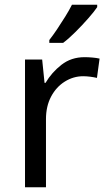

<svg xmlns="http://www.w3.org/2000/svg" viewBox="-20 -786 453 806"><path d="M335 -546Q350 -546 367.5 -544.5Q385 -543 398 -540L387 -459Q374 -462 358.5 -464Q343 -466 329 -466Q288 -466 252 -443.5Q216 -421 194.5 -380.5Q173 -340 173 -286V0H85V-536H157L167 -438H171Q197 -482 238 -514Q279 -546 335 -546ZM388 -756Q376 -738 351 -709.5Q326 -681 297.5 -652.5Q269 -624 245 -606H187V-618Q202 -637 219.5 -663Q237 -689 254 -716.5Q271 -744 282 -766H388Z"/></svg>

Font: Noto Sans Tai Viet
Style: Regular
Weight: 400
Designer: Monotype Design Team
Foundry: Monotype Imaging Inc.
Version: Version 2.003; ttfautohint (v1.8.4.7-5d5b)